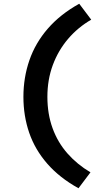

<svg xmlns="http://www.w3.org/2000/svg" viewBox="-20 -815 600 1025"><path d="M399 190Q298 134 232.5 59Q167 -16 136 -106Q105 -196 105 -298Q105 -401 137 -493.5Q169 -586 235.5 -662.5Q302 -739 403 -795L467 -710Q396 -669 343.5 -607.5Q291 -546 262 -468Q233 -390 233 -298Q233 -207 260.5 -131Q288 -55 340 4Q392 63 463 105Z"/></svg>

Font: Ubuntu Sans Mono
Style: Bold
Weight: 700
Monospace: yes
Designer: Dalton Maag Ltd
Foundry: Dalton Maag Ltd
Version: Version 1.006